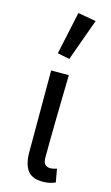

<svg xmlns="http://www.w3.org/2000/svg" viewBox="-121 -815 504 872"><g transform="rotate(15 131.0 -379.0)"><path d="M175 12Q124 12 103 -17.5Q82 -47 82 -101V-486H165Q163 -387 161 -285Q159 -183 159 -95Q159 -56 193 -56Q205 -56 223 -62L234 0Q223 5 209 8.5Q195 12 175 12ZM91 -569 134 -770 219 -755 148 -558Z"/></g></svg>

Font: Pinyin1712
Style: Regular
Weight: 400
Version: Version 1